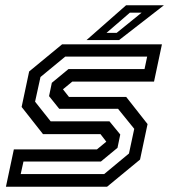

<svg xmlns="http://www.w3.org/2000/svg" viewBox="-20 -708 642 728"><path d="M2.5 0 32.5 -141.5H347.5L384.5 -172L384 -169.5L361 -199.5H143L62 -302.5L90.5 -437L215.5 -540H594L564 -398.5H254L217 -368L217.5 -371L241.5 -340.5H458.5L539.5 -237.5L511 -103L386 0ZM58.5 -48H375L469 -126L489 -219.5L427.5 -295.5H204.5L166 -343.5L176.5 -394L239.5 -446H528L538 -493.5H227.5L133.5 -416L113 -322.5L172 -248H395L436 -198L425.5 -147.5L362.5 -95.5H69ZM308 -556 458 -688H601.5L431.5 -556ZM384 -583.5H422.5L517 -660H472.5Z"/></svg>

Font: Tourney Thin Medium
Style: Italic
Weight: 500
Italic angle: -12°
Version: Version 1.015